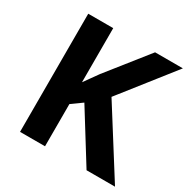

<svg xmlns="http://www.w3.org/2000/svg" viewBox="-161 -859 987 1005"><g transform="rotate(30 332.0 -357.0)"><path d="M664 0H492L305 -301L241 -255V0H90V-714H241V-387Q256 -408 271 -429Q286 -450 301 -471L494 -714H662L413 -398Z"/></g></svg>

Font: Noto Sans Hanifi Rohingya
Style: Bold
Weight: 700
Designer: Monotype Design Team and DaltonMaag
Foundry: Google LLC
Version: Version 2.102; ttfautohint (v1.8.4.7-5d5b)